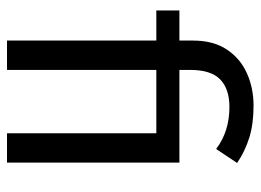

<svg xmlns="http://www.w3.org/2000/svg" viewBox="-118 -627 745 549"><g transform="rotate(90 254.5 -352.5)"><path d="M96 0V-427H10V-493H96V-532Q96 -590 121.5 -628.5Q147 -667 189.5 -686Q232 -705 282 -705Q334 -705 373 -693Q412 -681 446 -658L406 -598Q381 -617 351 -626.5Q321 -636 286 -636Q234 -636 207 -609.5Q180 -583 180 -525V-493H391V-427H180V0ZM361 0V-493H445V0Z"/></g></svg>

Font: Hanken Grotesk
Style: Regular
Weight: 400
Designer: Alfredo Marco Pradil
Foundry: Hanken Design Co.
Version: Version 3.013